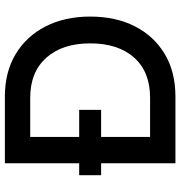

<svg xmlns="http://www.w3.org/2000/svg" viewBox="4 -744 740 788"><g transform="rotate(-90 374.0 -350.0)"><path d="M98 0V-305H49V-395H98V-700H372Q472 -700 545.5 -656Q619 -612 659.5 -533Q700 -454 700 -350Q700 -245 660 -166.5Q620 -88 546.5 -44Q473 0 372 0ZM317 -305H206V-104H367Q473 -104 531.5 -169.5Q590 -235 590 -350Q590 -464 531 -530Q472 -596 367 -596H206V-395H317Z"/></g></svg>

Font: Readex Pro
Style: Regular
Weight: 400
Designer: Bonnie Shaver-Troup, Thomas Jockin
Foundry: Lexend
Version: Version 1.204; ttfautohint (v1.8.4.7-5d5b)